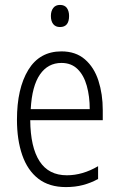

<svg xmlns="http://www.w3.org/2000/svg" viewBox="-20 -751 485 781"><path d="M230 -542Q288 -542 325.5 -509.5Q363 -477 380.5 -422.5Q398 -368 398 -303V-262H103Q104 -152 141 -95Q178 -38 252 -38Q316 -38 379 -75V-23Q350 -7 318 1.5Q286 10 248 10Q180 10 136 -24Q92 -58 70.5 -120Q49 -182 49 -264Q49 -391 95 -466.5Q141 -542 230 -542ZM230 -495Q175 -495 142.5 -448Q110 -401 105 -307H345Q345 -359 333 -402Q321 -445 295.5 -470Q270 -495 230 -495ZM224 -731Q243 -731 252 -718.5Q261 -706 261 -686Q261 -641 224 -641Q206 -641 196.5 -653Q187 -665 187 -686Q187 -706 196.5 -718.5Q206 -731 224 -731Z"/></svg>

Font: Noto Sans Lao Looped Condensed Light
Style: Regular
Weight: 300
Width: 3
Designer: Mark Frömberg, Ben Mitchell
Foundry: The Fontpad Ltd
Version: Version 1.002; ttfautohint (v1.8.4.7-5d5b)